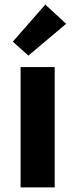

<svg xmlns="http://www.w3.org/2000/svg" viewBox="-20 -819 329 839"><path d="M70 0V-526H219V0ZM104 -576 36 -637 178 -799 269 -715Z"/></svg>

Font: Ubuntu Sans ExtraBold
Style: Regular
Weight: 800
Designer: Dalton Maag Ltd
Foundry: Dalton Maag Ltd
Version: Version 1.006; ttfautohint (v1.8.4.7-5d5b)